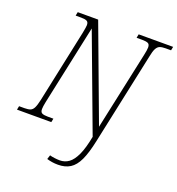

<svg xmlns="http://www.w3.org/2000/svg" viewBox="-179 -847 1126 1220"><g transform="rotate(20 384.0 -237.0)"><path d="M350 240Q328 240 309.5 237Q291 234 274 229L283 201Q296 205 316 207.5Q336 210 351 210Q385 210 412 190.5Q439 171 460.5 124.5Q482 78 497 -2L256 -647L141 -108Q134 -74 134 -58Q134 -37 146.5 -31Q159 -25 185 -25H223L218 0H-14L-9 -25H27Q52 -25 66.5 -30.5Q81 -36 90 -54Q99 -72 107 -109L212 -604Q215 -621 217.5 -634.5Q220 -648 220 -656Q220 -677 207.5 -683Q195 -689 169 -689H132L137 -714H275L513 -76L626 -603Q634 -639 634 -656Q634 -677 621.5 -683Q609 -689 582 -689H544L549 -714H782L777 -689H740Q716 -689 701.5 -683.5Q687 -678 677.5 -660Q668 -642 661 -605L529 14Q511 100 488 149Q465 198 431.5 219Q398 240 350 240Z"/></g></svg>

Font: Noto Serif ExtraLight
Style: Italic
Weight: 200
Italic angle: -12°
Designer: Monotype Design Team
Foundry: Monotype Imaging Inc.
Version: Version 2.014; ttfautohint (v1.8.4.7-5d5b)